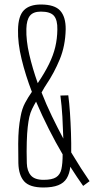

<svg xmlns="http://www.w3.org/2000/svg" viewBox="-20 -826 478 852"><path d="M172.5 6Q112 6 87.5 -21Q63 -48 61.5 -102Q60.5 -152.5 60.8 -188.5Q61 -224.5 63.5 -253Q66 -281.5 71.5 -309.5Q77.5 -343.5 91.2 -369.2Q105 -395 121.5 -418.5Q93 -492.5 75.8 -563.8Q58.5 -635 60 -694Q61 -755 86 -780.5Q111 -806 161.5 -806Q222.5 -806 247.2 -778.5Q272 -751 271.5 -696Q270 -622.5 245 -562.2Q220 -502 186.5 -452.5Q183 -447.5 176.5 -436.8Q170 -426 164.5 -415.5Q185 -363 210 -311.2Q235 -259.5 261 -211Q259.5 -259.5 256.8 -308.2Q254 -357 248 -402L283 -403Q287.5 -369.5 290.5 -325.2Q293.5 -281 295 -234.8Q296.5 -188.5 296 -149.5Q318.5 -112 339 -80Q359.5 -48 377.5 -22L349 -1Q336 -19.5 321.5 -40.8Q307 -62 292 -86Q288.5 -55 276 -34.5Q263.5 -14 238.2 -4Q213 6 172.5 6ZM173.5 -28Q211 -28 229 -39.5Q247 -51 252.5 -75.8Q258 -100.5 258 -141Q227 -193.5 196.8 -253.2Q166.5 -313 140 -375Q130.5 -359 122.5 -342.5Q114.5 -326 110 -306.5Q106 -288 103 -261.8Q100 -235.5 98.8 -196.5Q97.5 -157.5 99 -102Q100 -67.5 116.8 -47.8Q133.5 -28 173.5 -28ZM147.5 -457Q178.5 -503 197.5 -541.8Q216.5 -580.5 225.2 -617.2Q234 -654 234.5 -695Q235.5 -737 219.5 -755.8Q203.5 -774.5 161.5 -774.5Q127.5 -774.5 112.8 -756.2Q98 -738 97 -698Q95.5 -646.5 109.8 -584.8Q124 -523 147.5 -457Z"/></svg>

Font: Big Shoulders Thin
Style: Regular
Weight: 100
Version: Version 2.002